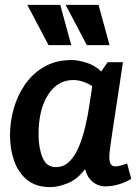

<svg xmlns="http://www.w3.org/2000/svg" viewBox="-20 -755 558 787"><path d="M421 -500H484Q469 -398 458.5 -331Q448 -264 442 -223.5Q436 -183 433 -161Q430 -139 429 -128Q428 -117 428 -109Q428 -96 433 -84.5Q438 -73 453 -73Q463 -73 477 -77Q491 -81 501 -85L518 -22Q496 -8 467 0.5Q438 9 412 9Q382 9 359 -10.5Q336 -30 330 -59H326Q297 -20 257.5 -4Q218 12 186 12Q128 12 91.5 -17.5Q55 -47 38 -95.5Q21 -144 21 -201Q21 -256 36.5 -310.5Q52 -365 83.5 -410Q115 -455 162.5 -482Q210 -509 274 -509Q298 -509 333 -498.5Q368 -488 395 -462ZM138 -204Q138 -150 154 -110Q170 -70 209 -70Q241 -70 264 -92.5Q287 -115 303 -153Q319 -191 330 -238Q341 -285 348 -334L358 -402Q318 -427 280 -427Q216 -427 177 -366.5Q138 -306 138 -204ZM384 -735 429 -570H336L249 -735ZM227 -735 272 -570H179L92 -735Z"/></svg>

Font: Rosario
Style: Bold Italic
Weight: 700
Italic angle: -8.05°
Designer: Hector Gatti
Foundry: Omnibus Type
Version: Version 1.101; ttfautohint (v1.8.1.43-b0c9)